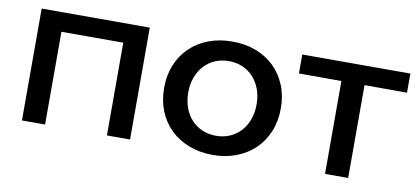

<svg xmlns="http://www.w3.org/2000/svg" viewBox="-56 -715 1965 899"><g transform="rotate(10 926.5 -265.5)"><path d="M594 -532V0H484V-441H190V0H80V-532Z M987 -535Q1048.5 -535 1099.5 -515.5Q1150.5 -496 1187 -460.5Q1223.5 -425 1243.8 -375.5Q1264 -326 1264 -266Q1264 -206 1243.8 -156.2Q1223.5 -106.5 1187 -71Q1150.5 -35.5 1099.5 -15.8Q1048.5 4 987 4Q925 4 874 -15.8Q823 -35.5 786.2 -71Q749.5 -106.5 729.2 -156.2Q709 -206 709 -266Q709 -326 729.2 -375.5Q749.5 -425 786.2 -460.5Q823 -496 874 -515.5Q925 -535 987 -535ZM987 -442Q951 -442 921 -429Q891 -416 869.5 -392.5Q848 -369 836 -336.5Q824 -304 824 -265Q824 -225.5 836 -192.5Q848 -159.5 869.5 -136.2Q891 -113 921 -100Q951 -87 987 -87Q1022.5 -87 1052.2 -100Q1082 -113 1103.5 -136.2Q1125 -159.5 1137 -192.5Q1149 -225.5 1149 -265Q1149 -304 1137 -336.5Q1125 -369 1103.5 -392.5Q1082 -416 1052.2 -429Q1022.5 -442 987 -442Z M1833 -532V-441L1631 -441.5V0H1521V-441.5L1319 -442V-532Z"/></g></svg>

Font: Argentum Sans
Style: Regular
Weight: 400
Designer: Julieta Ulanovsky, Owen Earl, Chris M. Simpson, Rasmus Andersson, Cristiano Sobral
Foundry: The Argentum Sans Project Authors
Version: Version 3.135; ttfautohint (v1.8.4.7-5d5b-dirty)